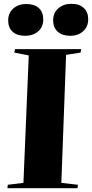

<svg xmlns="http://www.w3.org/2000/svg" viewBox="-20 -988 483 1008"><path d="M131 -697 55 -712 59 -730H406L403 -712L327 -700L302 -28L389 -18L387 0H19L21 -18L103 -28ZM259 -881Q259 -921 286.5 -944.5Q314 -968 354 -968Q396 -968 419.5 -946.5Q443 -925 443 -887Q443 -847 416 -823.5Q389 -800 349 -800Q307 -800 283 -821.5Q259 -843 259 -881ZM23 -881Q23 -920 50 -943.5Q77 -967 117 -967Q160 -967 183.5 -946Q207 -925 207 -886Q207 -846 180 -823Q153 -800 112 -800Q70 -800 46.5 -821Q23 -842 23 -881Z"/></svg>

Font: Literata 72pt ExtraBold
Style: Italic
Weight: 800
Italic angle: -2°
Designer: Latin by Veronika Burian and Jose Scaglione. Greek by Irene Vlachou. Cyrillic by Vera Evstafieva
Foundry: TypeTogether
Version: Version 3.002